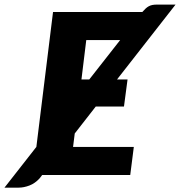

<svg xmlns="http://www.w3.org/2000/svg" viewBox="-116 -782 804 858"><path d="M283 -427 421 -603H269.5L248 -427ZM210.5 -125.5H482L466 0H72.5L61 15Q40.5 37.5 15.5 47Q-9.5 56.5 -32.5 56.5H-96L46.5 -125.5L121 -728.5H520Q528 -737.5 534.8 -743.8Q541.5 -750 548.8 -754Q556 -758 565 -759.8Q574 -761.5 586 -761.5H668.5L407 -427H454L438 -306H312L218 -185.5Z"/></svg>

Font: Lato ExtraBold
Style: Italic
Weight: 800
Italic angle: -7°
Designer: Lukasz Dziedzic with Adam Twardoch and Botio Nikoltchev
Foundry: tyPoland Lukasz Dziedzic
Version: Version 2.015; 2015-08-06; http://www.latofonts.com/